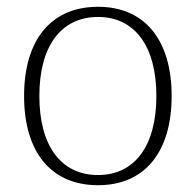

<svg xmlns="http://www.w3.org/2000/svg" viewBox="-20 -534 577 566"><path d="M269 12C406 12 486 -85 486 -251C486 -417 406 -514 269 -514C131 -514 51 -417 51 -251C51 -85 131 12 269 12ZM269 -18C160 -18 96 -104 96 -251C96 -398 160 -484 269 -484C377 -484 441 -398 441 -251C441 -104 377 -18 269 -18Z"/></svg>

Font: Arima Koshi ExtraLight
Style: Regular
Weight: 275
Designer: Joana Correia and Natanael Gama
Foundry: NDISCOVER
Version: Version 1.019;PS 001.019;hotconv 1.0.88;makeotf.lib2.5.64775